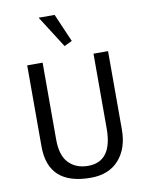

<svg xmlns="http://www.w3.org/2000/svg" viewBox="-100 -1005 840 1085"><g transform="rotate(-10 320.0 -462.0)"><path d="M332.5 8.8Q87.9 8.8 87.9 -213.9V-679.2H176.3V-237.3Q176.3 -146 218.3 -103Q260.3 -60.1 329.1 -60.1Q468.3 -60.1 468.3 -250.5V-679.2H551.8V-229Q551.8 -121.1 494.1 -56.2Q436.5 8.8 332.5 8.8ZM198.2 -933.1H290L359.9 -771.5L314.9 -750Z"/></g></svg>

Font: Molengo
Style: Regular
Weight: 400
Designer: moyogo
Foundry: moyogo
Version: Version 0.11; ttfautohint (v0.8) -G 32 -r 16 -x